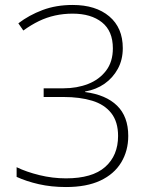

<svg xmlns="http://www.w3.org/2000/svg" viewBox="-20 -744 610 774"><path d="M475 -550Q475 -503 455 -466.5Q435 -430 401.5 -406.5Q368 -383 323 -375V-373Q407 -362 452 -318Q497 -274 497 -196Q497 -136 468.5 -89Q440 -42 384.5 -16Q329 10 246 10Q187 10 136.5 -1.5Q86 -13 47 -31V-70Q86 -51 139 -38Q192 -25 246 -25Q352 -25 404 -71Q456 -117 456 -196Q456 -253 428.5 -288Q401 -323 351.5 -338Q302 -353 236 -353H156V-388H236Q290 -388 335 -405.5Q380 -423 407.5 -459Q435 -495 435 -549Q435 -619 391 -654Q347 -689 273 -689Q236 -689 202 -681.5Q168 -674 137 -659Q106 -644 74 -621L54 -650Q97 -683 151.5 -703.5Q206 -724 273 -724Q366 -724 420.5 -678Q475 -632 475 -550Z"/></svg>

Font: Noto Sans Hebrew ExtraLight
Style: Regular
Weight: 250
Designer: Monotype Design Team
Foundry: Monotype Imaging Inc.
Version: Version 2.003